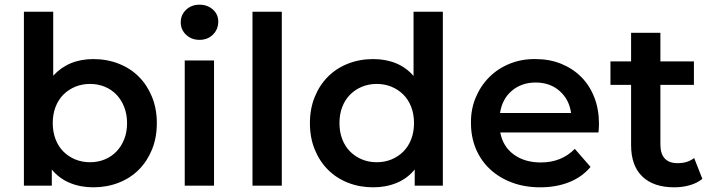

<svg xmlns="http://www.w3.org/2000/svg" viewBox="-20 -792 3037 819"><path d="M649 -267Q649 -205 628.5 -154.5Q608 -104 572 -68Q536 -32 486 -12.5Q436 7 378 7Q323 7 277.5 -12Q232 -31 201 -69V0H82V-742H207V-469Q272 -540 378 -540Q436 -540 486 -520.5Q536 -501 572 -465Q608 -429 628.5 -378.5Q649 -328 649 -267ZM522 -267Q522 -304 510 -335Q498 -366 477 -388Q456 -410 427 -422Q398 -434 364 -434Q330 -434 301 -422Q272 -410 250.5 -388.5Q229 -367 217 -336Q205 -305 205 -267Q205 -229 217 -198Q229 -167 250.5 -145.5Q272 -124 301 -112Q330 -100 364 -100Q398 -100 427 -112Q456 -124 477 -146Q498 -168 510 -198.5Q522 -229 522 -267Z M768 -534H893V0H768ZM751 -697Q751 -729 774 -750.5Q797 -772 831 -772Q865 -772 888 -751.5Q911 -731 911 -700Q911 -667 888.5 -644.5Q866 -622 831 -622Q797 -622 774 -643.5Q751 -665 751 -697Z M1057 -742H1182V0H1057Z M1869 -742V0H1749V-69Q1718 -31 1672.5 -12Q1627 7 1572 7Q1514 7 1464.5 -12.5Q1415 -32 1379 -68Q1343 -104 1322.5 -154.5Q1302 -205 1302 -267Q1302 -328 1322.5 -378.5Q1343 -429 1379 -465Q1415 -501 1464.5 -520.5Q1514 -540 1572 -540Q1626 -540 1669.5 -522Q1713 -504 1744 -468V-742ZM1746 -267Q1746 -305 1734 -336Q1722 -367 1700.5 -388.5Q1679 -410 1650 -422Q1621 -434 1587 -434Q1553 -434 1524 -422Q1495 -410 1473.5 -388.5Q1452 -367 1440 -336Q1428 -305 1428 -267Q1428 -229 1440 -198Q1452 -167 1473.5 -145.5Q1495 -124 1524 -112Q1553 -100 1587 -100Q1621 -100 1650 -112Q1679 -124 1700.5 -145.5Q1722 -167 1734 -198Q1746 -229 1746 -267Z M2533 -227H2114Q2125 -167 2171.5 -133Q2218 -99 2287 -99Q2375 -99 2432 -157L2499 -80Q2463 -37 2408 -15Q2353 7 2284 7Q2218 7 2163.5 -13.5Q2109 -34 2070 -70.5Q2031 -107 2010 -157Q1989 -207 1989 -267Q1988 -325 2009 -375.5Q2030 -426 2067 -463Q2104 -500 2155 -520.5Q2206 -541 2265 -540Q2324 -540 2373.5 -520Q2423 -500 2459 -464Q2495 -428 2515 -377Q2535 -326 2535 -264Q2535 -257 2534.5 -248Q2534 -239 2533 -227ZM2113 -310H2416Q2408 -368 2367 -404Q2326 -440 2265 -440Q2205 -440 2163.5 -405Q2122 -370 2113 -310Z M2976 -29Q2954 -11 2922.5 -2Q2891 7 2856 7Q2768 7 2720 -39Q2672 -85 2672 -173V-430H2584V-530H2672V-652H2797V-530H2940V-430H2797V-176Q2797 -96 2871 -96Q2913 -96 2941 -118Z"/></svg>

Font: CMG Sans SemiBold
Style: Regular
Weight: 600
Designer: Julieta Ulanovsky
Foundry: Julieta Ulanovsky
Version: Version 7.200